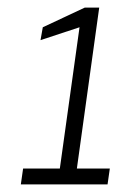

<svg xmlns="http://www.w3.org/2000/svg" viewBox="-20 -867 323 507"><path d="M41 -422 35 -380H264L270 -422H183L242 -847H204L93 -795L87 -761L190 -795L138 -422Z"/></svg>

Font: Cheyenne Sans Light
Style: Italic
Weight: 300
Italic angle: -8.13011°
Designer: The Public Sans project authors (U.S. Web Design System), Libre Franklin designed by Pablo Impallari and Rodrigo Fuenzal
Foundry: The Cheyenne Sans Project Authors
Version: Version 2.007